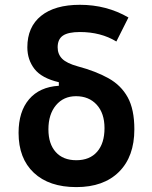

<svg xmlns="http://www.w3.org/2000/svg" viewBox="-20 -762 626 792"><path d="M294.9 9.8Q182.6 9.8 119.6 -49.3Q56.6 -108.4 56.6 -213.9Q56.6 -301.8 99.9 -352.5Q143.1 -403.3 222.7 -408.2V-422.9Q151.9 -439.5 122.3 -477.5Q92.8 -515.6 92.8 -566.9Q92.8 -650.9 149.4 -696.5Q206.1 -742.2 309.6 -742.2Q419.9 -742.2 509.8 -689.9L460 -590.8Q396 -629.9 309.6 -629.9Q261.2 -629.9 239.5 -615Q217.8 -600.1 217.8 -566.9Q217.8 -538.6 236.3 -519.8Q254.9 -501 300.8 -488.3Q375.5 -468.3 427.5 -439.2Q479.5 -410.2 506.8 -360.6Q534.2 -311 534.2 -228.5Q534.2 -116.2 470.9 -53.2Q407.7 9.8 294.9 9.8ZM294.9 -101.1Q350.1 -101.1 380.6 -136Q411.1 -170.9 411.1 -233.4Q411.1 -294.9 378.9 -330.1Q346.7 -365.2 293.5 -365.2Q242.2 -365.2 210.9 -327.9Q179.7 -290.5 179.7 -228.5Q179.7 -168.5 210 -134.8Q240.2 -101.1 294.9 -101.1Z"/></svg>

Font: Cascadia Mono PL SemiBold
Style: Regular
Weight: 600
Monospace: yes
Designer: Aaron Bell
Foundry: Saja Typeworks
Version: Version 2404.023; ttfautohint (v1.8.4)